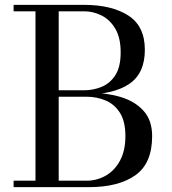

<svg xmlns="http://www.w3.org/2000/svg" viewBox="-20 -770 706 790"><path d="M36 0V-26.5H336Q379 -26.5 415.5 -47.5Q452 -68.5 474 -109.5Q496 -150.5 496 -210Q496 -269.5 474 -305Q452 -340.5 415.5 -356.2Q379 -372 336 -372H216V-388.5H346.5Q417 -388.5 476 -371Q535 -353.5 570.5 -314.2Q606 -275 606 -210Q606 -97.5 536.8 -48.8Q467.5 0 346.5 0ZM126 -10V-740H221.5V-10ZM216 -381V-398.5H326Q364 -398.5 398.5 -412.8Q433 -427 454.8 -461Q476.5 -495 476.5 -554.5Q476.5 -614 454.8 -651.2Q433 -688.5 398.5 -706Q364 -723.5 326 -723.5H36V-750H326Q439.5 -750 507.8 -706.2Q576 -662.5 576 -565Q576 -468 511.5 -424.5Q447 -381 326 -381Z"/></svg>

Font: Bodoni Moda 9pt
Style: Regular
Weight: 400
Designer: Owen Earl
Foundry: indestructible type
Version: Version 2.005